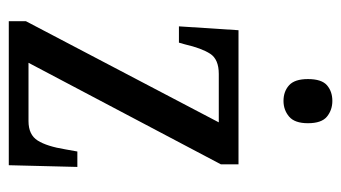

<svg xmlns="http://www.w3.org/2000/svg" viewBox="-194 -602 795 448"><g transform="rotate(90 204.0 -377.5)"><path d="M29 0V-40L265 -490H152Q118 -490 105 -470Q92 -450 83 -411L79 -397H41L50 -536H363V-495L126 -46H262Q294 -46 307.5 -67.5Q321 -89 328 -132L333 -160H369L365 0ZM215 -641Q193 -641 178.5 -654Q164 -667 164 -698Q164 -730 178.5 -742.5Q193 -755 215 -755Q236 -755 251.5 -742.5Q267 -730 267 -698Q267 -667 251.5 -654Q236 -641 215 -641Z"/></g></svg>

Font: Noto Serif Myanmar ExtraCondensed
Style: Regular
Weight: 400
Width: 2
Designer: Ben Mitchell and the Monotype Design Team
Foundry: Monotype Imaging Inc.
Version: Version 2.106; ttfautohint (v1.8.4.7-5d5b)